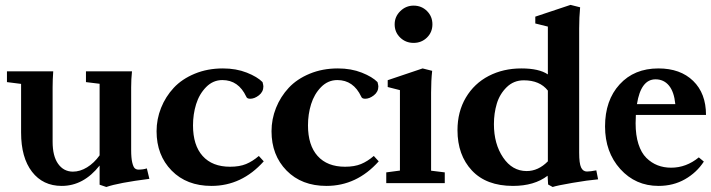

<svg xmlns="http://www.w3.org/2000/svg" viewBox="-20 -746 2896 782"><path d="M231.4 11.2Q154.8 11.2 110.4 -46.4Q65.9 -104 65.9 -206.1V-404.3L8.3 -411.6V-455.6H196.8Q194.3 -421.4 194.3 -390.6V-168.5Q194.3 -110.4 216.6 -78.9Q238.8 -47.4 276.4 -46.9Q306.2 -46.9 334.7 -64.5Q363.3 -82 385.7 -113.3V-404.8L330.1 -411.6V-455.6H517.6Q514.2 -423.8 514.2 -390.6V-134.8Q514.2 -102.5 518.6 -84.2Q522.9 -65.9 529.1 -60.5Q535.2 -55.2 543.9 -55.2Q563 -55.2 578.1 -60.1L588.4 -17.6Q461.9 -1.5 413.1 15.6L385.7 6.3V-71.8Q320.3 11.2 231.4 11.2Z M841.3 11.2Q740.2 11.2 679 -51.3Q617.7 -113.8 617.7 -211.4Q617.7 -260.7 636 -306.6Q654.3 -352.5 687.7 -388.4Q721.2 -424.3 773.2 -445.8Q825.2 -467.3 887.7 -467.3Q941.9 -467.3 985.1 -450.2Q1028.3 -433.1 1049.3 -411.6Q1052.7 -398.9 1052.7 -394Q1052.7 -372.1 1034.7 -357.9Q1016.6 -343.8 999 -343.8Q985.8 -343.8 982.9 -352.5Q951.2 -419.9 885.7 -419.9Q847.7 -419.9 819.6 -391.4Q791.5 -362.8 778.8 -321.8Q766.1 -280.8 766.1 -235.4Q766.1 -154.3 805.4 -110.6Q844.7 -66.9 917 -66.9Q955.6 -66.9 982.2 -77.9Q1008.8 -88.9 1034.2 -110.8L1054.2 -88.9Q964.8 11.2 841.3 11.2Z M1309.6 11.2Q1208.5 11.2 1147.2 -51.3Q1085.9 -113.8 1085.9 -211.4Q1085.9 -260.7 1104.2 -306.6Q1122.6 -352.5 1156 -388.4Q1189.5 -424.3 1241.5 -445.8Q1293.5 -467.3 1356 -467.3Q1410.2 -467.3 1453.4 -450.2Q1496.6 -433.1 1517.6 -411.6Q1521 -398.9 1521 -394Q1521 -372.1 1502.9 -357.9Q1484.9 -343.8 1467.3 -343.8Q1454.1 -343.8 1451.2 -352.5Q1419.4 -419.9 1354 -419.9Q1315.9 -419.9 1287.8 -391.4Q1259.8 -362.8 1247.1 -321.8Q1234.4 -280.8 1234.4 -235.4Q1234.4 -154.3 1273.7 -110.6Q1313 -66.9 1385.3 -66.9Q1423.8 -66.9 1450.4 -77.9Q1477.1 -88.9 1502.4 -110.8L1522.5 -88.9Q1433.1 11.2 1309.6 11.2Z M1587.4 -647Q1587.4 -678.2 1610.4 -700.7Q1633.3 -723.1 1664.6 -723.1Q1696.8 -723.1 1719 -701.2Q1741.2 -679.2 1741.2 -647Q1741.2 -614.7 1719 -593Q1696.8 -571.3 1664.6 -571.3Q1632.3 -571.3 1609.9 -593Q1587.4 -614.7 1587.4 -647ZM1553.2 0V-43.9L1608.9 -51.3V-378.9L1559.1 -391.6V-419.4L1701.2 -467.3L1740.2 -457.5Q1735.8 -418 1735.8 -369.1V-50.8L1791.5 -43.9V0Z M2231 15.6 2212.4 5.4 2210.4 -30.3Q2156.2 11.2 2069.3 11.2Q1960.9 11.2 1902.1 -51.5Q1843.3 -114.3 1843.3 -215.8Q1843.3 -291 1877.4 -348.6Q1911.6 -406.2 1970.7 -436.8Q2029.8 -467.3 2103.5 -467.3Q2175.8 -467.3 2211.4 -442.9V-637.7L2160.2 -650.4V-678.2L2303.7 -726.1L2342.8 -716.3Q2338.9 -676.3 2338.9 -629.4V-124Q2338.9 -80.6 2346.7 -64Q2354.5 -47.4 2370.6 -47.4Q2384.3 -47.4 2408.7 -52.2L2416 -15.6Q2375.5 -12.2 2311.5 -1.2Q2247.6 9.8 2231 15.6ZM2125 -49.3Q2172.4 -49.3 2211.4 -88.9V-377Q2178.7 -418.9 2113.3 -418.9Q2072.3 -418.9 2043.7 -390.9Q2015.1 -362.8 2003.4 -323.7Q1991.7 -284.7 1991.7 -240.2Q1991.7 -159.7 2029.1 -104.5Q2066.4 -49.3 2125 -49.3Z M2662.1 11.2Q2568.4 11.2 2506.3 -57.6Q2444.3 -126.5 2444.3 -231Q2444.3 -337.4 2503.7 -402.3Q2563 -467.3 2661.6 -467.3Q2751 -467.3 2803.2 -416.5Q2855.5 -365.7 2855.5 -277.8H2569.8Q2568.8 -255.4 2568.8 -243.7Q2568.8 -195.3 2580.3 -159.4Q2591.8 -123.5 2612.5 -103Q2633.3 -82.5 2658.4 -72.8Q2683.6 -63 2713.4 -63Q2774.9 -63 2826.2 -105L2846.7 -87.9Q2817.4 -43 2769.8 -15.9Q2722.2 11.2 2662.1 11.2ZM2649.9 -422.9Q2590.3 -422.9 2574.2 -321.8H2730.5Q2725.6 -372.1 2704.6 -397.5Q2683.6 -422.9 2649.9 -422.9Z"/></svg>

Font: Elstob 6pt
Style: Bold
Weight: 700
Designer: Peter S. Baker
Version: Version 1.015